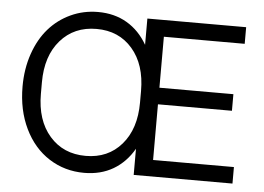

<svg xmlns="http://www.w3.org/2000/svg" viewBox="-50 -756 1143 832"><g transform="rotate(5 521.5 -340.0)"><path d="M344.2 9.8Q259.3 9.8 191.4 -33.7Q123.5 -77.1 84.7 -157.2Q45.9 -237.3 45.9 -339.8Q45.9 -417 68.6 -482.7Q91.3 -548.3 130.9 -593.5Q170.4 -638.7 225.6 -664.3Q280.8 -689.9 344.2 -689.9Q416 -689.9 470.5 -657.7Q524.9 -625.5 559.1 -565.9V-680.2H988.8V-607.9H637.2V-386.2H959V-314H637.2V-71.8H988.8V0H559.1V-113.8Q524.9 -54.2 470.5 -22.2Q416 9.8 344.2 9.8ZM127.9 -314.9Q127.9 -200.2 187.3 -132.1Q246.6 -64 344.2 -64Q441.4 -64 500.2 -132.1Q559.1 -200.2 559.1 -314.9V-365.2Q559.1 -480 500.2 -548.1Q441.4 -616.2 344.2 -616.2Q246.6 -616.2 187.3 -548.1Q127.9 -480 127.9 -365.2Z"/></g></svg>

Font: TASA Orbiter Deck
Style: Regular
Weight: 400
Designer: Weizhong Zhang
Version: Version 1.000;Glyphs 3.1.2 (3151)